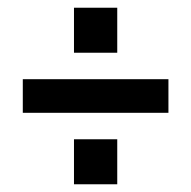

<svg xmlns="http://www.w3.org/2000/svg" viewBox="-20 -527 495 497"><path d="M39 -235V-322H416V-235ZM171.5 -50V-166.5H283.5V-50ZM171.5 -390.5V-507H283.5V-390.5Z"/></svg>

Font: Cabin SemiCondensed SemiBold
Style: Regular
Weight: 600
Width: 4
Designer: Pablo Impallari
Foundry: Pablo Impallari. http://www.impallari.com Igino Marini. http://www.ikern.com
Version: Version 3.001